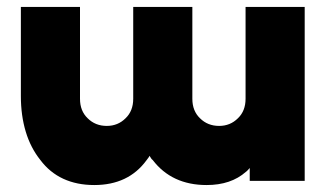

<svg xmlns="http://www.w3.org/2000/svg" viewBox="-20 -520 941 552"><path d="M40 -500V-244Q40 -188 54 -141.5Q68 -95 96 -60Q123 -24 162 -6Q201 12 251 12Q349 12 401 -59Q403 -62 405.5 -65Q408 -68 410 -72Q412 -69 414 -65.5Q416 -62 419 -60Q474 12 574 12Q644 12 687 -26Q690 -28 692.5 -31Q695 -34 698 -37V0H856V-500H686V-236Q686 -201 664 -180Q642 -158 610 -158Q577 -158 555 -180Q533 -201 533 -236V-500H363V-236Q363 -201 341 -180Q319 -158 287 -158Q254 -158 232 -180Q210 -201 210 -236V-500Z"/></svg>

Font: Unageo
Style: Black
Weight: 900
Designer: Richard Sepsi
Foundry: Richard Sepsi
Version: Version 2.000